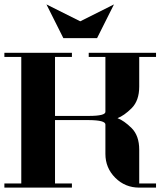

<svg xmlns="http://www.w3.org/2000/svg" viewBox="-20 -856 732 876"><path d="M0 0V-19H77.1V-596.2H0V-615.2H308.1V-596.2H231V-327.1H384.8Q461.9 -327.1 460.9 -346.2V-596.2H384.8V-615.2H691.9V-596.2H615.2V-460.9Q615.2 -397 580.6 -362.3Q545.9 -328.1 516.1 -316.9Q545.9 -305.7 580.6 -271.5Q615.2 -236.8 615.2 -172.9V-19H691.9V0H615.2Q550.8 0 505.9 -44.9Q460.9 -89.8 460.9 -153.8V-288.1Q460.9 -307.6 384.8 -308.1H231V-19H308.1V0ZM191.9 -835.9 346.2 -758.8 500 -835.9 422.9 -682.1H269Z"/></svg>

Font: Hjet
Style: Regular
Weight: 400
Designer: T. Christopher White
Version: Version 1.2